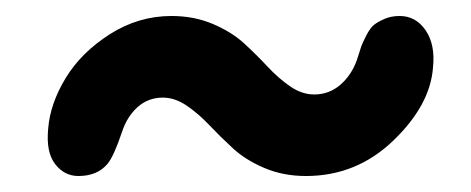

<svg xmlns="http://www.w3.org/2000/svg" viewBox="-20 -391 586 239"><path d="M182.6 -269.5Q164.6 -269.5 151.4 -257.8Q138.2 -246.1 131.8 -226.6Q121.6 -196.3 113.8 -187Q101.1 -171.9 77.6 -171.9Q60.1 -171.9 48.6 -186.8Q37.1 -201.7 40 -231Q42.5 -262.2 61.8 -293.9Q81.1 -325.7 116.7 -348.4Q152.3 -371.1 193.4 -371.1Q221.7 -371.1 245.1 -361.1Q268.6 -351.1 284.2 -336.7Q299.8 -322.3 313.2 -307.9Q326.7 -293.5 341.3 -283.4Q356 -273.4 371.1 -273.4Q389.6 -273.4 403.6 -285.4Q417.5 -297.4 424.3 -316.4Q428.2 -329.1 429.7 -333.3Q431.2 -337.4 436 -346.9Q440.9 -356.4 445.6 -360.1Q450.2 -363.8 458.5 -367.4Q466.8 -371.1 477.5 -371.1Q497.6 -371.1 509.8 -353.3Q522 -335.4 519 -307.1Q515.6 -260.3 469.7 -216.1Q423.8 -171.9 360.8 -171.9Q332.5 -171.9 309.1 -181.9Q285.6 -191.9 270 -206.3Q254.4 -220.7 240.7 -235.1Q227.1 -249.5 212.4 -259.5Q197.8 -269.5 182.6 -269.5Z"/></svg>

Font: Cooper*
Style: Bold Italic
Weight: 700
Italic angle: -7°
Designer: Owen Earl
Foundry: indestructible type*
Version: Version 0.001